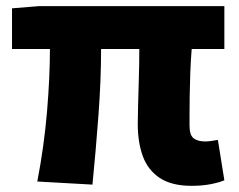

<svg xmlns="http://www.w3.org/2000/svg" viewBox="-20 -589 774 623"><path d="M602 14Q537 14 498.5 -11.5Q460 -37 443.5 -82Q427 -127 427 -187Q427 -203 428 -243.5Q429 -284 430.5 -334Q432 -384 432 -430H308Q308 -330 299.5 -215.5Q291 -101 280 10L101 0Q123 -114 132.5 -226Q142 -338 142 -430H19V-562L105 -569H708V-430H602Q599 -394 597.5 -354Q596 -314 595.5 -278Q595 -242 595 -216Q595 -190 595 -181Q595 -151 608 -140.5Q621 -130 646 -130Q660 -130 687 -135L708 -4Q692 3 664 8.5Q636 14 602 14Z"/></svg>

Font: Source Han Sans CN Heavy
Style: Regular
Weight: 900
Designer: Ryoko NISHIZUKA 西塚涼子 (kana, bopomofo & ideographs); Paul D. Hunt (Latin, Greek & Cyrillic); Sandoll Communications 산돌커뮤니
Foundry: Adobe
Version: Version 2.000;hotconv 1.0.107;makeotfexe 2.5.65593